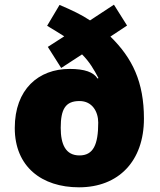

<svg xmlns="http://www.w3.org/2000/svg" viewBox="-20 -789 681 819"><path d="M234 -768 181 -679C206 -664 234 -647 254 -634L184 -589L241 -499L330 -557C362 -525 381 -492 400 -456L396 -454C379 -481 342 -495 277 -495C144 -495 43 -408 43 -243C43 -78 158 10 317 10C486 10 594 -102 594 -283C594 -439 545 -541 451 -633L522 -680L466 -769L364 -702C328 -726 286 -746 234 -768ZM319 -358C374 -358 399 -312 399 -266C399 -172 378 -126 319 -126C260 -126 239 -173 239 -244C239 -323 259 -358 319 -358Z"/></svg>

Font: Noto Sans Sinhala Black
Style: Regular
Weight: 900
Designer: Jelle Bosma - Monotype Design Team
Foundry: Monotype Imaging Inc.
Version: Version 2.006